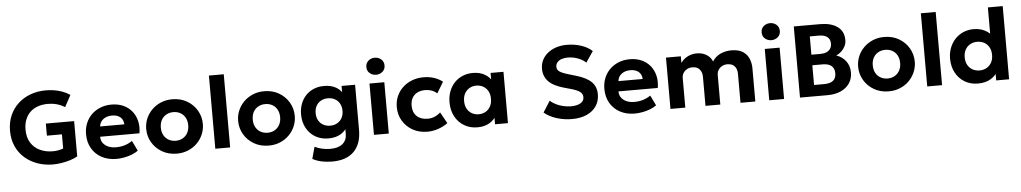

<svg xmlns="http://www.w3.org/2000/svg" viewBox="-45 -1204 10004 1882"><g transform="rotate(-5 4956.5 -263.0)"><path d="M435 15Q353.5 15 282 -10.2Q210.5 -35.5 156.8 -82.8Q103 -130 72.5 -197.5Q42 -265 42 -349.5Q42 -433 71.2 -500.5Q100.5 -568 153 -616Q205.5 -664 275.2 -689.5Q345 -715 426 -715Q463 -715 503 -709.2Q543 -703.5 583.8 -689.2Q624.5 -675 662.5 -649.5L600.5 -534.5Q563.5 -558 521.8 -569.5Q480 -581 434 -581Q378.5 -581 334 -565Q289.5 -549 258.5 -518.8Q227.5 -488.5 211 -445.5Q194.5 -402.5 194.5 -349Q194.5 -272 227 -219.8Q259.5 -167.5 316 -140.8Q372.5 -114 443.5 -114Q474.5 -114 501 -119.5Q527.5 -125 546 -132.5V-271.5H398V-390.5H676.5V-43.5Q646.5 -25.5 604 -12.2Q561.5 1 516.8 8Q472 15 435 15Z M1059 15Q976.5 15 914 -18.5Q851.5 -52 816.5 -112Q781.5 -172 781.5 -252.5Q781.5 -311 801.8 -360Q822 -409 858.8 -444.8Q895.5 -480.5 945.2 -500.2Q995 -520 1054.5 -520Q1120 -520 1170.8 -497Q1221.5 -474 1255 -432.8Q1288.5 -391.5 1301.8 -336Q1315 -280.5 1304 -215.5H917Q917 -180.5 935.2 -154.5Q953.5 -128.5 986.8 -113.8Q1020 -99 1064.5 -99Q1108.5 -99 1148.5 -111Q1188.5 -123 1224 -147.5L1272.5 -47.5Q1248.5 -29 1212.5 -14.8Q1176.5 -0.5 1136.2 7.2Q1096 15 1059 15ZM925.5 -316H1164Q1162.5 -360.5 1132.8 -386.5Q1103 -412.5 1051 -412.5Q999 -412.5 964.8 -386.5Q930.5 -360.5 925.5 -316Z M1652.5 15Q1571 15 1508 -21.5Q1445 -58 1409.2 -118.8Q1373.5 -179.5 1373.5 -252.5Q1373.5 -306 1394 -354.2Q1414.5 -402.5 1452 -439.8Q1489.5 -477 1540.5 -498.5Q1591.5 -520 1652.5 -520Q1734 -520 1796.8 -483.5Q1859.5 -447 1895.2 -386.2Q1931 -325.5 1931 -252.5Q1931 -199.5 1910.5 -151Q1890 -102.5 1852.8 -65.2Q1815.5 -28 1764.5 -6.5Q1713.5 15 1652.5 15ZM1652.5 -111.5Q1691 -111.5 1721.5 -128.8Q1752 -146 1769.5 -177.8Q1787 -209.5 1787 -252.5Q1787 -296 1769.8 -327.5Q1752.5 -359 1722 -376.2Q1691.5 -393.5 1652.5 -393.5Q1613.5 -393.5 1582.8 -376.2Q1552 -359 1534.8 -327.5Q1517.5 -296 1517.5 -252.5Q1517.5 -209 1535 -177.5Q1552.5 -146 1583 -128.8Q1613.5 -111.5 1652.5 -111.5Z M2031.5 0V-720H2177.5V0Z M2557 15Q2475.5 15 2412.5 -21.5Q2349.5 -58 2313.8 -118.8Q2278 -179.5 2278 -252.5Q2278 -306 2298.5 -354.2Q2319 -402.5 2356.5 -439.8Q2394 -477 2445 -498.5Q2496 -520 2557 -520Q2638.5 -520 2701.2 -483.5Q2764 -447 2799.8 -386.2Q2835.5 -325.5 2835.5 -252.5Q2835.5 -199.5 2815 -151Q2794.5 -102.5 2757.2 -65.2Q2720 -28 2669 -6.5Q2618 15 2557 15ZM2557 -111.5Q2595.5 -111.5 2626 -128.8Q2656.5 -146 2674 -177.8Q2691.5 -209.5 2691.5 -252.5Q2691.5 -296 2674.2 -327.5Q2657 -359 2626.5 -376.2Q2596 -393.5 2557 -393.5Q2518 -393.5 2487.2 -376.2Q2456.5 -359 2439.2 -327.5Q2422 -296 2422 -252.5Q2422 -209 2439.5 -177.5Q2457 -146 2487.5 -128.8Q2518 -111.5 2557 -111.5Z M3163.5 225Q3110.5 225 3061.2 215Q3012 205 2970 182L3002 65.5Q3038 83 3076.2 91.2Q3114.5 99.5 3154 99.5Q3234 99.5 3276 64.2Q3318 29 3318 -33.5V-144.5L3337 -113Q3316 -63.5 3267.2 -33.8Q3218.5 -4 3146 -4Q3072 -4 3016.2 -37.2Q2960.5 -70.5 2929.2 -128.8Q2898 -187 2898 -262Q2898 -318 2915.8 -365.2Q2933.5 -412.5 2966.5 -447.2Q2999.5 -482 3045 -501Q3090.5 -520 3146 -520Q3218.5 -520 3267.2 -490.5Q3316 -461 3337 -410.5L3318 -379.5V-505.5H3451V-60.5Q3451 76 3377.5 150.5Q3304 225 3163.5 225ZM3173.5 -127Q3212.5 -127 3242.2 -143.8Q3272 -160.5 3289 -191Q3306 -221.5 3306 -262Q3306 -302.5 3289 -333Q3272 -363.5 3242.2 -380Q3212.5 -396.5 3173.5 -396.5Q3135 -396.5 3105 -380Q3075 -363.5 3058.2 -333Q3041.5 -302.5 3041.5 -262Q3041.5 -221.5 3058.2 -191Q3075 -160.5 3105 -143.8Q3135 -127 3173.5 -127Z M3592.5 0V-505H3738.5V0ZM3665.5 -585Q3629 -585 3602.5 -607.8Q3576 -630.5 3576 -668.5Q3576 -707 3602.5 -729.8Q3629 -752.5 3665.5 -752.5Q3702 -752.5 3728.5 -729.8Q3755 -707 3755 -668.5Q3755 -630.5 3728.5 -607.8Q3702 -585 3665.5 -585Z M4117.5 15Q4037.5 15 3974.5 -20Q3911.5 -55 3875.2 -115.5Q3839 -176 3839 -252.5Q3839 -310 3860.5 -358.8Q3882 -407.5 3920.8 -443.8Q3959.5 -480 4011.5 -500Q4063.5 -520 4124 -520Q4179.5 -520 4226.8 -505Q4274 -490 4312.5 -460L4246.5 -351Q4222.5 -372.5 4193.2 -383Q4164 -393.5 4131.5 -393.5Q4086 -393.5 4053.2 -377Q4020.5 -360.5 4002.8 -329Q3985 -297.5 3985 -253Q3985 -186.5 4024.2 -149Q4063.5 -111.5 4131.5 -111.5Q4168 -111.5 4200.2 -125Q4232.5 -138.5 4257.5 -162.5L4319 -52Q4277.5 -21 4224.5 -3Q4171.5 15 4117.5 15Z M4610 15Q4537.5 15 4480.5 -18.8Q4423.5 -52.5 4390.8 -113Q4358 -173.5 4358 -252.5Q4358 -312 4376.8 -361Q4395.5 -410 4429.5 -445.8Q4463.5 -481.5 4509.8 -500.8Q4556 -520 4610 -520Q4682 -520 4731.8 -489Q4781.5 -458 4804.5 -408L4784 -376.5V-505H4911V0H4784V-128.5L4804.5 -97Q4781.5 -47 4731.8 -16Q4682 15 4610 15ZM4633.5 -111.5Q4671.5 -111.5 4701.5 -128.8Q4731.5 -146 4748.8 -177.5Q4766 -209 4766 -252.5Q4766 -296 4748.8 -327.5Q4731.5 -359 4701.5 -376.2Q4671.5 -393.5 4633.5 -393.5Q4596 -393.5 4566 -376.2Q4536 -359 4518.8 -327.5Q4501.5 -296 4501.5 -252.5Q4501.5 -209 4518.8 -177.5Q4536 -146 4566 -128.8Q4596 -111.5 4633.5 -111.5Z M5541.5 15Q5464 15 5391 -7.5Q5318 -30 5267.5 -73L5338 -184Q5361 -161 5394.8 -144.5Q5428.5 -128 5466.8 -119.2Q5505 -110.5 5542 -110.5Q5599 -110.5 5634.5 -130.5Q5670 -150.5 5670 -189Q5670 -220 5645 -240.8Q5620 -261.5 5552 -280.5L5488 -298.5Q5382.5 -328 5336 -378.5Q5289.5 -429 5289.5 -501Q5289.5 -548 5309 -587Q5328.5 -626 5363.8 -654.5Q5399 -683 5447.2 -698.8Q5495.5 -714.5 5552 -714.5Q5628.5 -714.5 5694.2 -692.2Q5760 -670 5801 -631.5L5728 -524Q5708 -544 5679.8 -558.5Q5651.5 -573 5618.5 -581.2Q5585.5 -589.5 5552 -589.5Q5516 -589.5 5488.8 -579.8Q5461.5 -570 5446.5 -551.8Q5431.5 -533.5 5431.5 -508Q5431.5 -488.5 5442.2 -474.8Q5453 -461 5478.8 -449Q5504.5 -437 5549.5 -424L5615.5 -404.5Q5719.5 -374 5766.5 -327Q5813.5 -280 5813.5 -205Q5813.5 -140 5780.8 -90.2Q5748 -40.5 5686.8 -12.8Q5625.5 15 5541.5 15Z M6159 15Q6076.5 15 6014 -18.5Q5951.5 -52 5916.5 -112Q5881.5 -172 5881.5 -252.5Q5881.5 -311 5901.8 -360Q5922 -409 5958.8 -444.8Q5995.5 -480.5 6045.2 -500.2Q6095 -520 6154.5 -520Q6220 -520 6270.8 -497Q6321.5 -474 6355 -432.8Q6388.5 -391.5 6401.8 -336Q6415 -280.5 6404 -215.5H6017Q6017 -180.5 6035.2 -154.5Q6053.5 -128.5 6086.8 -113.8Q6120 -99 6164.5 -99Q6208.5 -99 6248.5 -111Q6288.5 -123 6324 -147.5L6372.5 -47.5Q6348.5 -29 6312.5 -14.8Q6276.5 -0.5 6236.2 7.2Q6196 15 6159 15ZM6025.5 -316H6264Q6262.5 -360.5 6232.8 -386.5Q6203 -412.5 6151 -412.5Q6099 -412.5 6064.8 -386.5Q6030.5 -360.5 6025.5 -316Z M6510 0V-505H6656V-440Q6675 -467 6700.2 -484.8Q6725.5 -502.5 6754.2 -511.2Q6783 -520 6812 -520Q6869.5 -520 6910.2 -494.2Q6951 -468.5 6966.5 -426.5Q6998.5 -476.5 7048.5 -498.2Q7098.5 -520 7153 -520Q7225.5 -520 7267.5 -492.2Q7309.5 -464.5 7327.2 -420.5Q7345 -376.5 7345 -328V0H7199V-286Q7199 -331.5 7174.8 -359.5Q7150.5 -387.5 7103.5 -387.5Q7074 -387.5 7050.5 -374.5Q7027 -361.5 7013.8 -339.8Q7000.5 -318 7000.5 -290V0H6854.5V-286Q6854.5 -331.5 6830 -359.5Q6805.5 -387.5 6759 -387.5Q6729 -387.5 6705.8 -374.5Q6682.5 -361.5 6669.2 -339.8Q6656 -318 6656 -290V0Z M7482 0V-505H7628V0ZM7555 -585Q7518.5 -585 7492 -607.8Q7465.5 -630.5 7465.5 -668.5Q7465.5 -707 7492 -729.8Q7518.5 -752.5 7555 -752.5Q7591.5 -752.5 7618 -729.8Q7644.5 -707 7644.5 -668.5Q7644.5 -630.5 7618 -607.8Q7591.5 -585 7555 -585Z M7784.5 0V-700H8045Q8150 -700 8213.2 -655.2Q8276.5 -610.5 8276.5 -523Q8276.5 -490.5 8262.5 -462.5Q8248.5 -434.5 8225.5 -413.2Q8202.5 -392 8175 -380Q8232 -361 8267.8 -314.5Q8303.5 -268 8303.5 -202.5Q8303.5 -141.5 8273 -96Q8242.5 -50.5 8186.5 -25.2Q8130.5 0 8053 0ZM7932.5 -111H8031Q8091 -111 8120.5 -135Q8150 -159 8150 -207.5Q8150 -254.5 8121 -279.8Q8092 -305 8034 -305H7932.5ZM7932.5 -409H8024.5Q8058 -409 8082.2 -420Q8106.5 -431 8119.8 -451.8Q8133 -472.5 8133 -502Q8133 -544 8104.2 -566.5Q8075.5 -589 8022 -589H7932.5Z M8657.5 15Q8576 15 8513 -21.5Q8450 -58 8414.2 -118.8Q8378.5 -179.5 8378.5 -252.5Q8378.5 -306 8399 -354.2Q8419.5 -402.5 8457 -439.8Q8494.5 -477 8545.5 -498.5Q8596.5 -520 8657.5 -520Q8739 -520 8801.8 -483.5Q8864.5 -447 8900.2 -386.2Q8936 -325.5 8936 -252.5Q8936 -199.5 8915.5 -151Q8895 -102.5 8857.8 -65.2Q8820.5 -28 8769.5 -6.5Q8718.5 15 8657.5 15ZM8657.5 -111.5Q8696 -111.5 8726.5 -128.8Q8757 -146 8774.5 -177.8Q8792 -209.5 8792 -252.5Q8792 -296 8774.8 -327.5Q8757.5 -359 8727 -376.2Q8696.5 -393.5 8657.5 -393.5Q8618.5 -393.5 8587.8 -376.2Q8557 -359 8539.8 -327.5Q8522.5 -296 8522.5 -252.5Q8522.5 -209 8540 -177.5Q8557.5 -146 8588 -128.8Q8618.5 -111.5 8657.5 -111.5Z M9036.5 0V-720H9182.5V0Z M9535 15Q9462 15 9405.2 -18.8Q9348.5 -52.5 9315.8 -113Q9283 -173.5 9283 -252.5Q9283 -309 9301.8 -357.5Q9320.5 -406 9354.5 -442.5Q9388.5 -479 9435 -499.5Q9481.5 -520 9537.5 -520Q9599 -520 9646.8 -495.8Q9694.5 -471.5 9729 -425L9696 -391.5V-720H9842V0H9715V-128L9735 -95Q9711.5 -46.5 9660.5 -15.8Q9609.5 15 9535 15ZM9562 -111.5Q9600.5 -111.5 9631 -128.8Q9661.5 -146 9679 -177.5Q9696.5 -209 9696.5 -252.5Q9696.5 -296 9679.2 -327.5Q9662 -359 9631.5 -376.2Q9601 -393.5 9562 -393.5Q9523 -393.5 9492.5 -376.2Q9462 -359 9444.5 -327.5Q9427 -296 9427 -252.5Q9427 -209 9444.5 -177.5Q9462 -146 9492.5 -128.8Q9523 -111.5 9562 -111.5Z"/></g></svg>

Font: Geologica SemiBold
Style: Regular
Weight: 600
Designer: Sindre Bremnes, Frode Helland
Foundry: Monokrom Skriftforlag AS
Version: Version 1.010;gftools[0.9.28]